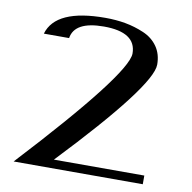

<svg xmlns="http://www.w3.org/2000/svg" viewBox="-83 -833 915 915"><g transform="rotate(10 375.0 -375.0)"><path d="M354.5 -750Q406.2 -750 452.1 -741.7Q498 -733.4 541.5 -714.8Q585 -696.3 610.4 -660.2Q635.7 -624 635.7 -573.2Q635.7 -469.7 229.5 -42H667V0H42Q508.8 -503.9 510.7 -604.5Q510.7 -708 354.5 -708Q212.9 -708 200.2 -625H78.1Q114.3 -750 354.5 -750Z"/></g></svg>

Font: okolaks
Style: Bold
Weight: 600
Width: 8
Version: Version 000.6.0